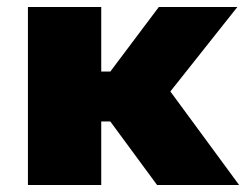

<svg xmlns="http://www.w3.org/2000/svg" viewBox="-20 -530 712 550"><path d="M60 0V-510H270V-325H296L435 -510H660L468 -268L665 0H430L296 -182H270V0Z"/></svg>

Font: Saira Expanded ExtraBold
Style: Regular
Weight: 800
Width: 7
Designer: Hector Gatti with collaboration of the Omnibus-Type team
Foundry: Omnibus-Type
Version: Version 1.101